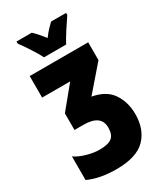

<svg xmlns="http://www.w3.org/2000/svg" viewBox="-228 -1019 963 1120"><g transform="rotate(-30 254.0 -458.5)"><path d="M312 -927Q299 -915 282 -897Q265 -879 247 -854Q208 -903 182 -927H79V-913Q98 -888 129 -840.5Q160 -793 172 -767H321Q336 -796 364.5 -840Q393 -884 413 -913V-927ZM45 -714V-569H234L114 -423V-311H175Q292 -311 292 -225Q292 -177 267 -157.5Q242 -138 183 -138Q146 -138 100 -151Q54 -164 24 -185V-26Q101 10 212 10Q349 10 408.5 -51Q468 -112 468 -214Q468 -295 428 -354.5Q388 -414 297 -430L439 -594V-714Z"/></g></svg>

Font: Noto Sans Display Condensed Black
Style: Regular
Weight: 900
Width: 3
Designer: Monotype Design team
Foundry: Monotype Imaging Inc.
Version: 1.000